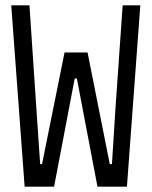

<svg xmlns="http://www.w3.org/2000/svg" viewBox="-20 -697 568 717"><path d="M72 0 22 -677H90L116 -289L130 -84H137L221 -501H307L390 -84H398L411 -289L438 -677H504L454 0H344L267 -404H259L182 0Z"/></svg>

Font: PlemolJP
Style: Regular
Weight: 400
Monospace: yes
Version: v2.0.4; ttfautohint (v1.8.4.7-5d5b-dirty) -l 6 -r 45 -G 200 